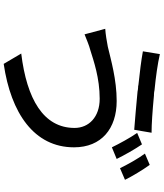

<svg xmlns="http://www.w3.org/2000/svg" viewBox="57 -890 886 1040"><g transform="rotate(90 500.0 -370.0)"><path d="M699 -748C652 -748 581 -753 507 -760L496 -761C494 -761 492 -761 490 -761L479 -762L468 -764C396 -771 325 -781 273 -793L258 -701C307 -692 371 -684 438 -677L449 -675C451 -675 452 -675 454 -675L465 -674L476 -672C552 -665 628 -658 683 -654L699 -748ZM954 -604C936 -641 900 -701 873 -738L812 -712C840 -674 870 -620 891 -577L954 -604ZM841 -559C821 -600 787 -660 762 -696L700 -670C727 -631 758 -574 778 -533L841 -559ZM778 -328C778 -477 676 -559 527 -559C411 -559 305 -528 233 -511C202 -505 166 -499 136 -497L166 -385C192 -395 223 -409 254 -417C309 -434 402 -467 515 -467C614 -467 673 -408 673 -331C673 -162 516 -72 270 -42L326 53C593 14 778 -112 778 -328Z"/></g></svg>

Font: Glow Sans SC Normal Medium
Style: Regular
Weight: 600
Designer: Ryoko NISHIZUKA (kana, bopomofo & ideographs); Paul D. Hunt (Latin, Greek & Cyrillic); Sandoll Communications, Soo-young
Version: Version 0.93